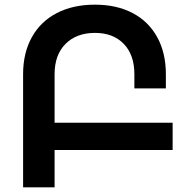

<svg xmlns="http://www.w3.org/2000/svg" viewBox="-20 -803 820 823"><path d="M720 -160H214V0H79V-485Q79 -576 116.5 -643.5Q154 -711 223.5 -747Q293 -783 387 -783Q480 -783 548.5 -747Q617 -711 654 -643.5Q691 -576 691 -485V-424H556V-485Q556 -568 510.5 -615Q465 -662 387 -662Q308 -662 261 -615Q214 -568 214 -485V-277H720Z"/></svg>

Font: Montserrat arm2 Medium
Style: Regular
Weight: 500
Designer: Julieta Ulanovsky
Foundry: Julieta Ulanovsky
Version: Version 6.000